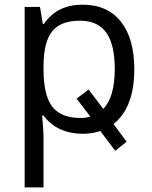

<svg xmlns="http://www.w3.org/2000/svg" viewBox="-20 -565 653 825"><path d="M335 9.8Q282.7 9.8 239.5 -9.5Q196.3 -28.8 167 -68.8H161.1Q167 3.4 167 20V240.2H85.9V-535.2H151.9L164.1 -461.9H168Q199.2 -505.9 240.5 -525.4Q281.7 -544.9 335 -544.9Q441.4 -544.9 499.3 -472.2Q557.1 -399.4 557.1 -268.1Q557.1 -103 467.8 -32.2L523.9 43.9L475.1 83L411.1 -2Q376.5 9.8 335 9.8ZM323.2 -476.1Q241.2 -476.1 204.6 -430.7Q168 -385.3 167 -286.1V-268.1Q167 -155.3 204.6 -106.7Q242.2 -58.1 325.2 -58.1Q348.1 -58.1 368.2 -64L309.1 -141.1L360.8 -180.2L423.8 -97.2Q473.1 -147.5 473.1 -269Q473.1 -374 436.5 -425Q399.9 -476.1 323.2 -476.1Z"/></svg>

Font: Open Sans ACDW
Style: acdw
Weight: 400
Foundry: Ascender Corporation
Version: Version 1.10